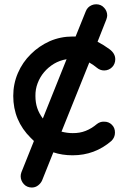

<svg xmlns="http://www.w3.org/2000/svg" viewBox="-20 -715 587 884"><path d="M263.2 -108.9Q289.6 -102.1 314.5 -102.1Q346.7 -101.6 374 -112.3Q401.4 -123 426.3 -144Q433.1 -149.4 441.4 -152.3Q449.7 -155.3 458.5 -154.8Q480.5 -155.3 495.1 -140.6Q509.8 -126 509.3 -104Q509.3 -82.5 493.2 -66.4Q416.5 0 314.5 0Q266.1 0 225.6 -13.7L173.8 115.7Q168 128.9 155.3 138.7Q142.6 148.4 126.5 148.4Q115.7 148.4 106.4 144.5Q96.7 140.6 89.8 132.8Q83 125.5 79.1 116.2Q75.2 106.9 75.2 96.7Q75.2 87.4 78.6 78.1L136.2 -65.9Q128.9 -72.8 121.6 -80.1Q41 -159.7 41 -273.4Q41 -329.1 62.5 -378.9Q84 -428.7 122.1 -465.8Q159.2 -502.9 209 -525.4Q258.8 -546.9 314.5 -546.9H328.1L375 -663.1Q382.8 -683.1 402.8 -691.4Q412.1 -695.3 422.9 -695.3Q433.6 -695.3 442.9 -691.4Q452.1 -687.5 459 -679.7Q465.8 -672.9 469.7 -663.6Q473.6 -654.3 473.6 -644Q473.6 -636.7 469.7 -625.5L429.2 -522.9Q458 -507.8 484.4 -488.3Q510.7 -468.8 510.7 -441.9Q510.7 -431.2 506.8 -421.9Q502.9 -412.1 495.6 -405.3Q488.8 -398.4 479.5 -394.5Q470.2 -390.6 459.5 -390.6Q440.9 -390.6 425.8 -403.3Q410.6 -416 391.1 -427.2ZM286.6 -442.4Q254.9 -437 228.5 -421.4Q202.1 -405.3 183.1 -382.8Q164.1 -360.4 153.3 -332Q142.6 -303.7 143.1 -273.4Q143.1 -242.7 151.4 -217.8Q159.7 -192.9 177.2 -169.4Z"/></svg>

Font: Comfortaa
Style: Bold
Weight: 700
Designer: Johan Aakerlund
Foundry: Johan Aakerlund
Version: Version 2.001; ttfautohint (v1.4.1)